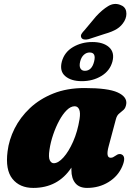

<svg xmlns="http://www.w3.org/2000/svg" viewBox="-20 -929 674 964"><path d="M525.5 -194.5Q510 -137 535.5 -137Q543 -137 548 -139.8Q553 -142.5 561.5 -148Q578 -160.5 592 -153Q614 -141 594 -94Q573 -44.5 525.2 -15Q477.5 14.5 417 14.5Q378 14.5 358.2 -9.5Q338.5 -33.5 338.5 -75Q338.5 -81 338.5 -87.5Q271 14.5 147 14.5Q79 14.5 42.5 -31Q6 -76.5 18 -169Q25 -227 53.2 -283.5Q81.5 -340 130.2 -386Q179 -432 247.5 -459.5Q316 -487 404.5 -487Q522.5 -487 570.5 -465Q618.5 -443 614 -407.5Q611 -387 600.5 -377.5Q590 -368 578.5 -359Q567 -350 562 -331ZM228.5 -177.5Q222.5 -139 230 -124.2Q237.5 -109.5 250 -109.5Q272.5 -109.5 298.8 -138.8Q325 -168 347.2 -218.2Q369.5 -268.5 379.5 -331.5Q384.5 -363.5 377.5 -379.5Q370.5 -395.5 355 -395.5Q335 -395.5 315 -375.8Q295 -356 277.5 -323.8Q260 -291.5 247 -253.2Q234 -215 228.5 -177.5ZM462.5 -847Q493.5 -880.5 523 -898.2Q552.5 -916 582.5 -905Q609 -896 613.5 -871.8Q618 -847.5 604.5 -823Q590 -798 567 -783.8Q544 -769.5 505 -758.5L425 -732.5Q412 -729 401.8 -731Q391.5 -733 388 -741Q384 -750 389.5 -759Q395 -768 404 -777ZM391 -521.5Q337 -521.5 307.5 -546.8Q278 -572 290.5 -620Q303.5 -667.5 346.8 -692.8Q390 -718 443.5 -718Q498.5 -718 527.5 -692Q556.5 -666 544.5 -620Q532 -573.5 489 -547.5Q446 -521.5 391 -521.5ZM430 -665.5Q414 -665.5 401 -653.8Q388 -642 382.5 -620Q377 -597.5 383.8 -585.5Q390.5 -573.5 406 -573.5Q441 -573.5 452.5 -620Q464 -665.5 430 -665.5Z"/></svg>

Font: Fraunces 9pt Soft Black
Style: Italic
Weight: 900
Italic angle: -16°
Version: Version 1.000;[b76b70a41]